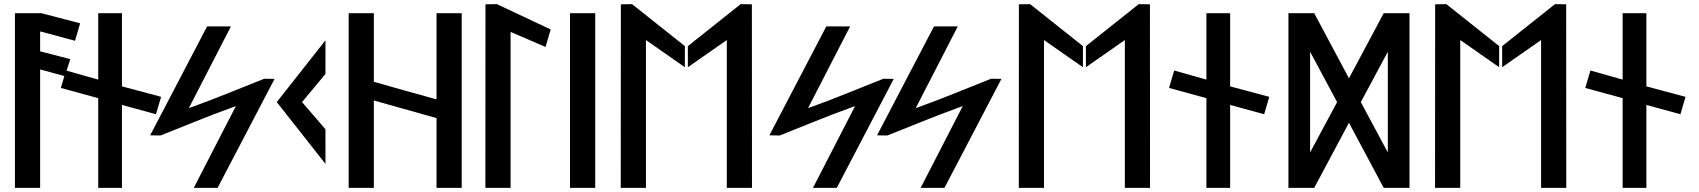

<svg xmlns="http://www.w3.org/2000/svg" viewBox="-20 -924 8219 929"><path d="M343 -726.8 367.8 -811.1 180.7 -860H52.2V-15H174.2V-588L293.7 -555.4L320.1 -637.8L174.2 -675.6V-772Z M734.7 -371.2 759.5 -455.5 570.1 -506.1V-860H455.2V-538.8L299.3 -582.9L274.5 -498.5L455.2 -449.1V-15H570.1V-416.4Z M706.6 -269.2 756.5 -268.4C872.9 -314 987.3 -362.7 1103.8 -404.3L1121.2 -410.5L917.6 -15H1032.8L1308.4 -542.2L1258.5 -543C1142.1 -497.4 1027.7 -448.7 911.2 -407.1L893.8 -400.9L1097.4 -796.4H982.2Z M1554.8 -131 1554.7 -298.6 1441.6 -430 1554.7 -566.3 1554.8 -729 1319.2 -430Z M1788.9 -15V-437.9L2092.1 -352.6V-15H2214V-860H2092.1V-443.3L2083.1 -445.8C1986.8 -472.7 1889.5 -498.7 1794.1 -526.8L1788.9 -528.4V-860H1667V-15Z M2450.5 -15V-769.6L2619.6 -696.8L2644.5 -781.4L2384.1 -904L2329 -903.1L2328.5 -15Z M2860 -15V-860H2738V-15Z M3038.2 -904 2984 -903.1 2983.5 -15H3105.4V-730.3L3293.7 -598.7L3293.8 -700.8ZM3308.3 -598.7 3496.6 -730.3V-15H3618.5L3618 -903.1L3563.8 -904L3308.2 -700.8Z M3702.6 -269.2 3752.5 -268.4C3868.9 -314 3983.3 -362.7 4099.8 -404.3L4117.2 -410.5L3913.6 -15H4028.8L4304.4 -542.2L4254.5 -543C4138.1 -497.4 4023.7 -448.7 3907.2 -407.1L3889.8 -400.9L4093.4 -796.4H3978.2Z M4223.6 -269.2 4273.5 -268.4C4389.9 -314 4504.3 -362.7 4620.8 -404.3L4638.2 -410.5L4434.6 -15H4549.8L4825.4 -542.2L4775.5 -543C4659.1 -497.4 4544.7 -448.7 4428.2 -407.1L4410.8 -400.9L4614.4 -796.4H4499.2Z M4964.2 -904 4910 -903.1 4909.5 -15H5031.4V-730.3L5219.7 -598.7L5219.8 -700.8ZM5234.3 -598.7 5422.6 -730.3V-15H5544.5L5544 -903.1L5489.8 -904L5234.2 -700.8Z M6096.7 -371.2 6121.5 -455.5 5932.1 -506.1V-860H5817.2V-538.8L5661.3 -582.9L5636.5 -498.5L5817.2 -449.1V-15H5932.1V-416.4Z M6695 -186.4 6564.4 -430 6695 -673.6ZM6319 -673.6 6449.6 -430 6319 -186.4ZM6507 -329.9 6675.1 -15H6799.9V-860H6675.1L6507 -545.1L6338.9 -860H6214.1V-15H6338.9Z M6978.2 -904 6924 -903.1 6923.5 -15H7045.4V-730.3L7233.7 -598.7L7233.8 -700.8ZM7248.3 -598.7 7436.6 -730.3V-15H7558.5L7558 -903.1L7503.8 -904L7248.2 -700.8Z M8110.7 -371.2 8135.5 -455.5 7946.1 -506.1V-860H7831.2V-538.8L7675.3 -582.9L7650.5 -498.5L7831.2 -449.1V-15H7946.1V-416.4Z"/></svg>

Font: Stormning
Style: Light
Weight: 400
Designer: Robert Jablonski, Mew Too
Foundry: Cannot Into Space Fonts
Version: Version 0.90